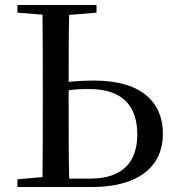

<svg xmlns="http://www.w3.org/2000/svg" viewBox="-20 -752 700 772"><path d="M50 0H348C543 0 635 -87 635 -214C635 -340 550 -428 359 -428C322 -428 288 -426 256 -423C256 -508 256 -600 258 -692L368 -701V-732H50V-701L151 -693C152 -593 152 -493 152 -392V-339C152 -239 152 -140 151 -40L50 -31ZM256 -389C283 -393 310 -394 338 -394C477 -394 532 -322 532 -211C532 -97 469 -34 344 -34H258C256 -134 256 -237 256 -339Z"/></svg>

Font: Noto Serif KR Medium
Style: Regular
Weight: 500
Designer: Ryoko NISHIZUKA 西塚涼子 (kana & ideographs); Frank Grießhammer (Latin, Greek & Cyrillic); Wenlong ZHANG 张文龙 (bopomofo); San
Foundry: Adobe
Version: Version 2.001;hotconv 1.1.0;makeotfexe 2.6.0